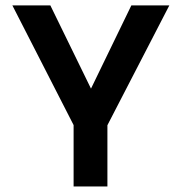

<svg xmlns="http://www.w3.org/2000/svg" viewBox="-20 -670 652 690"><path d="M244.5 -220.5 24.5 -650.5H161L307 -351.5L452 -650.5H588.5L366 -220V0H244.5Z"/></svg>

Font: Overused Grotesk SemiBold
Style: Regular
Weight: 610
Version: Version 0.004